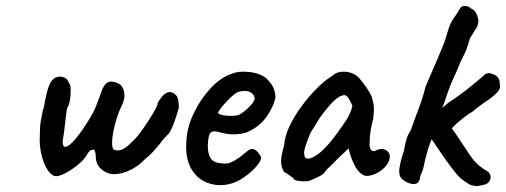

<svg xmlns="http://www.w3.org/2000/svg" viewBox="-20 -637 1729 656"><path d="M172 -35Q157 -35 143 -56Q129 -77 121.5 -109Q114 -141 116 -173Q116 -205 119.5 -224.5Q123 -244 127 -263Q130 -269 130.5 -273Q131 -277 132.5 -286Q134 -295 139 -316Q143 -333 147.5 -344Q152 -355 155 -359Q165 -372 177.5 -374.5Q190 -377 201 -371.5Q212 -366 215 -354Q221 -349 221.5 -331.5Q222 -314 219 -295.5Q216 -277 210 -269Q208 -264 205.5 -243Q203 -222 200.5 -199Q198 -176 195 -162Q192 -144 198 -137.5Q204 -131 219.5 -143.5Q235 -156 262 -194Q282 -224 292 -241.5Q302 -259 308 -274Q314 -289 321 -308Q326 -324 330.5 -334Q335 -344 339 -348Q348 -360 363.5 -358Q379 -356 391 -348Q403 -336 405 -317Q407 -298 395 -274Q387 -258 379.5 -235Q372 -212 367.5 -189Q363 -166 363 -150Q363 -130 368.5 -126.5Q374 -123 382 -123Q394 -123 407 -131.5Q420 -140 441 -162Q450 -171 463 -189Q476 -207 488.5 -226.5Q501 -246 509.5 -261.5Q518 -277 518 -281Q518 -287 527 -298Q533 -306 536.5 -310.5Q540 -315 550 -320Q558 -324 566.5 -321.5Q575 -319 582 -311Q587 -307 589 -294Q591 -281 591 -269Q588 -258 582 -239Q576 -220 569 -203.5Q562 -187 557 -181Q553 -177 543 -166.5Q533 -156 525 -144Q500 -114 489 -105Q478 -96 470 -88Q449 -67 423 -55Q397 -43 374.5 -42Q352 -41 338 -51Q307 -67 307 -105Q307 -113 304.5 -119.5Q302 -126 302 -126Q298 -126 291.5 -124Q285 -122 278 -110Q269 -93 248 -75.5Q227 -58 205.5 -46.5Q184 -35 172 -35Z M804 -25Q777 -8 745.5 -5Q714 -2 686 -13.5Q658 -25 641 -49Q628 -65 620.5 -93.5Q613 -122 618 -170Q623 -213 645.5 -257.5Q668 -302 700.5 -336.5Q733 -371 769 -384Q784 -390 797 -391.5Q810 -393 833 -391Q856 -388 872 -380.5Q888 -373 896 -363Q911 -347 916 -332.5Q921 -318 921 -304Q916 -275 892 -240Q868 -205 826 -186Q807 -179 783 -178Q759 -177 727 -186Q705 -192 698 -182Q691 -172 690 -139Q690 -115 697.5 -100Q705 -85 723 -81Q745 -77 755.5 -78.5Q766 -80 781 -88Q792 -95 798.5 -99.5Q805 -104 810.5 -109Q816 -114 823 -119Q829 -124 833.5 -126Q838 -128 843 -128Q852 -127 860 -118Q868 -109 871 -102Q875 -97 866.5 -83Q858 -69 841.5 -53.5Q825 -38 804 -25ZM795 -244Q804 -248 817 -258.5Q830 -269 840 -281Q850 -293 850 -301Q850 -313 836 -321.5Q822 -330 798 -324Q789 -322 777 -312Q765 -302 753.5 -289.5Q742 -277 734 -266.5Q726 -256 725 -251Q729 -246 741.5 -243.5Q754 -241 769.5 -241Q785 -241 795 -244Z M1036 -19Q1028 -17 1015 -17.5Q1002 -18 992.5 -20.5Q983 -23 983 -26Q983 -31 978 -31Q978 -31 969 -38Q960 -45 951 -49Q942 -63 940.5 -81Q939 -99 951 -142Q953 -172 969.5 -206.5Q986 -241 1011.5 -275.5Q1037 -310 1064.5 -337Q1092 -364 1114 -377Q1128 -391 1150.5 -392Q1173 -393 1191 -383Q1201 -378 1212 -364.5Q1223 -351 1233.5 -335.5Q1244 -320 1250 -307Q1253 -296 1255 -287.5Q1257 -279 1257.5 -267Q1258 -255 1255 -231Q1250 -213 1246.5 -192Q1243 -171 1243 -152Q1241 -133 1247.5 -125Q1254 -117 1267 -124Q1279 -130 1291 -127Q1303 -124 1309 -114Q1315 -104 1309 -88Q1305 -76 1292.5 -63.5Q1280 -51 1263.5 -43.5Q1247 -36 1233 -36Q1222 -36 1211 -46Q1200 -56 1191.5 -72.5Q1183 -89 1177 -107L1171 -130L1133 -94Q1120 -80 1107.5 -68.5Q1095 -57 1092 -52Q1087 -43 1073 -35.5Q1059 -28 1036 -19ZM1055 -103Q1072 -113 1087.5 -128.5Q1103 -144 1118 -163.5Q1133 -183 1147 -203Q1164 -226 1172 -242Q1180 -258 1184 -275Q1180 -286 1172.5 -298.5Q1165 -311 1158 -312Q1141 -312 1120 -291.5Q1099 -271 1076 -239Q1072 -234 1065.5 -223Q1059 -212 1053 -202.5Q1047 -193 1045 -190Q1042 -186 1035.5 -170Q1029 -154 1024 -138.5Q1019 -123 1019 -117Q1019 -111 1020.5 -104Q1022 -97 1030 -95Q1038 -93 1055 -103Z M1375 -12Q1361 -18 1352 -27Q1343 -36 1344 -57Q1346 -72 1350 -88.5Q1354 -105 1360 -121Q1363 -139 1367.5 -157Q1372 -175 1383 -191Q1396 -228 1410 -264.5Q1424 -301 1434 -341Q1449 -377 1461.5 -405Q1474 -433 1492 -477Q1502 -500 1509.5 -528.5Q1517 -557 1533 -579Q1540 -588 1543.5 -594.5Q1547 -601 1551 -607Q1557 -618 1570.5 -616.5Q1584 -615 1589 -608Q1602 -604 1609 -587Q1616 -570 1614 -562Q1614 -551 1606 -538Q1602 -534 1598 -526.5Q1594 -519 1586 -507Q1582 -494 1578 -481Q1574 -468 1569 -457Q1564 -446 1558 -435Q1552 -424 1550 -417Q1541 -394 1530.5 -372.5Q1520 -351 1512 -327Q1504 -304 1495 -278.5Q1486 -253 1472 -230Q1465 -220 1463.5 -203Q1462 -186 1458 -170Q1451 -152 1445.5 -137Q1440 -122 1440 -118Q1433 -96 1429 -74.5Q1425 -53 1416 -37Q1415 -16 1404 -10.5Q1393 -5 1375 -12ZM1607 -1Q1591 -3 1583 -7.5Q1575 -12 1553 -28Q1541 -40 1522 -65Q1503 -90 1484 -118.5Q1465 -147 1451 -167L1501 -232Q1514 -216 1522 -202Q1530 -188 1535 -183Q1558 -149 1571.5 -128Q1585 -107 1595 -94Q1605 -81 1617 -71Q1629 -61 1648 -50Q1651 -48 1654 -41.5Q1657 -35 1656 -27Q1653 -15 1643.5 -9.5Q1634 -4 1607 -1ZM1455 -183Q1449 -200 1454.5 -220Q1460 -240 1473 -247Q1477 -254 1481.5 -256.5Q1486 -259 1487 -263Q1489 -267 1497.5 -274Q1506 -281 1513 -287Q1529 -297 1549 -311.5Q1569 -326 1587.5 -341Q1606 -356 1619 -367Q1632 -378 1635 -381Q1638 -385 1646 -386.5Q1654 -388 1663 -384Q1675 -381 1681.5 -372Q1688 -363 1688 -345Q1691 -334 1677 -319.5Q1663 -305 1640 -290Q1632 -285 1618.5 -275Q1605 -265 1595 -256Q1588 -252 1574.5 -242.5Q1561 -233 1551 -224Q1543 -219 1531.5 -206.5Q1520 -194 1507 -188Q1475 -158 1467.5 -158Q1460 -158 1455 -183Z"/></svg>

Font: Caveat SemiBold
Style: Regular
Weight: 600
Designer: Pablo Impallari
Foundry: Pablo Impallari
Version: Version 2.000